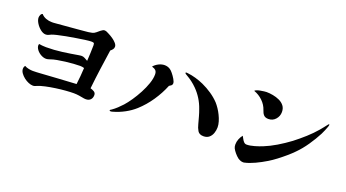

<svg xmlns="http://www.w3.org/2000/svg" viewBox="-53 -1206 3106 1724"><g transform="rotate(20 1500.0 -344.0)"><path d="M860 -581Q860 -566 851 -555Q842 -544 831 -535Q817 -441 804 -346Q791 -251 781 -156Q798 -152 816 -141.5Q834 -131 834 -110Q834 -82 818 -65.5Q802 -49 774 -49Q758 -49 741 -53Q724 -57 707 -59Q694 -61 681 -62Q668 -63 655 -63Q624 -63 579 -59.5Q534 -56 485 -49Q436 -42 392.5 -32.5Q349 -23 321 -11Q312 -7 304 -4Q296 -1 285 -1Q267 -1 243.5 -10.5Q220 -20 199 -36.5Q178 -53 164 -73Q150 -93 150 -113Q150 -132 161 -144Q178 -134 200.5 -129.5Q223 -125 242 -125Q259 -125 276 -126Q293 -127 310 -128Q395 -133 480 -139Q565 -145 650 -149Q655 -188 658.5 -227.5Q662 -267 664 -307Q645 -313 625 -313Q599 -313 562.5 -310.5Q526 -308 486 -303Q446 -298 410.5 -291.5Q375 -285 351 -276Q341 -273 332.5 -270.5Q324 -268 313 -268Q291 -268 266.5 -281Q242 -294 225 -315.5Q208 -337 208 -360Q208 -371 216 -372Q226 -369 247.5 -367.5Q269 -366 280 -366Q356 -366 431 -376Q506 -386 580 -399Q587 -400 594 -401Q601 -402 608 -402Q622 -402 638.5 -393.5Q655 -385 668 -377Q670 -415 672 -453Q674 -491 674 -528Q674 -547 666.5 -550Q659 -553 643 -553Q627 -553 590 -548Q553 -543 506.5 -535.5Q460 -528 414 -519.5Q368 -511 333.5 -502.5Q299 -494 287 -489Q276 -484 263.5 -478Q251 -472 237 -472Q212 -472 186 -492.5Q160 -513 142.5 -541.5Q125 -570 125 -594Q125 -605 131 -619Q137 -633 149 -636Q167 -615 194.5 -605Q222 -595 249 -595Q257 -595 264 -595Q271 -595 278 -596Q385 -604 491 -614Q524 -618 557.5 -620Q591 -622 623 -629Q644 -634 658.5 -647Q673 -660 686 -670Q694 -676 703.5 -682Q713 -688 721 -688Q731 -688 743 -683.5Q755 -679 768 -671Q788 -661 809.5 -646Q831 -631 845.5 -614Q860 -597 860 -581Z M1464 -451Q1464 -438 1455 -430.5Q1446 -423 1435 -417Q1403 -338 1353.5 -265Q1304 -192 1241 -135Q1200 -98 1148 -70Q1096 -42 1042 -27Q1033 -23 1018 -23Q1010 -23 1010 -29Q1010 -33 1016.5 -37Q1023 -41 1025 -42Q1049 -59 1071.5 -80Q1094 -101 1114 -123Q1140 -152 1169 -194.5Q1198 -237 1224 -286Q1250 -335 1266.5 -383Q1283 -431 1283 -470Q1283 -496 1270.5 -508.5Q1258 -521 1233 -528Q1251 -550 1279.5 -564.5Q1308 -579 1336 -579Q1364 -579 1387 -565Q1400 -558 1418 -536Q1436 -514 1450 -490Q1464 -466 1464 -451ZM1973 -217Q1973 -188 1963.5 -160.5Q1954 -133 1933.5 -115.5Q1913 -98 1880 -98Q1840 -98 1824 -124.5Q1808 -151 1800 -185Q1791 -218 1782 -251Q1773 -284 1761 -316Q1745 -363 1718.5 -405.5Q1692 -448 1657 -483Q1634 -506 1609 -525Q1584 -544 1556 -560Q1552 -562 1543.5 -567.5Q1535 -573 1535 -577Q1535 -582 1538 -582.5Q1541 -583 1544 -583Q1551 -583 1555 -582Q1593 -578 1633 -566.5Q1673 -555 1711 -538Q1759 -516 1802.5 -486.5Q1846 -457 1880 -421Q1896 -403 1912.5 -378.5Q1929 -354 1942 -327Q1956 -299 1964.5 -270Q1973 -241 1973 -217Z M2908 -579Q2908 -576 2906.5 -571.5Q2905 -567 2904 -562Q2897 -543 2888.5 -522.5Q2880 -502 2870 -482Q2840 -424 2798 -362.5Q2756 -301 2709 -254Q2684 -228 2648.5 -197.5Q2613 -167 2575.5 -138.5Q2538 -110 2505 -90Q2454 -59 2402.5 -35Q2351 -11 2306 -1Q2303 0 2299.5 0Q2296 0 2294 0Q2281 0 2268.5 -5Q2256 -10 2244 -18Q2225 -33 2208 -53.5Q2191 -74 2182 -92Q2175 -107 2175 -127Q2175 -153 2185 -178.5Q2195 -204 2211 -223Q2218 -212 2225.5 -197Q2233 -182 2244 -171Q2255 -160 2270 -160Q2302 -160 2344.5 -172.5Q2387 -185 2416 -197Q2473 -220 2532.5 -255.5Q2592 -291 2650 -334Q2703 -375 2752.5 -419.5Q2802 -464 2843 -512Q2856 -527 2868 -542.5Q2880 -558 2892 -573Q2894 -576 2898 -580.5Q2902 -585 2905 -585Q2908 -585 2908 -579ZM2469 -543Q2469 -503 2442.5 -473Q2416 -443 2375 -443Q2345 -443 2330 -459Q2315 -475 2307 -502Q2292 -549 2254.5 -585Q2217 -621 2170 -637Q2173 -643 2187 -648.5Q2201 -654 2219.5 -657.5Q2238 -661 2254.5 -663Q2271 -665 2278 -665Q2307 -665 2340 -659Q2373 -653 2402.5 -639.5Q2432 -626 2450.5 -602.5Q2469 -579 2469 -543Z"/></g></svg>

Font: Kaisei Tokumin ExtraBold
Style: Regular
Weight: 800
Designer: Font-Kai, 金井和夫
Foundry: KAZUO KANAI
Version: Version 5.003